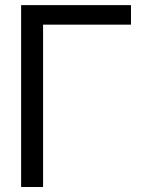

<svg xmlns="http://www.w3.org/2000/svg" viewBox="-20 -748 568 768"><path d="M503.9 -727.5V-649.4H152.3V0H64.5V-727.5Z"/></svg>

Font: Inter Tight
Style: Regular
Weight: 400
Designer: Rasmus Andersson
Foundry: rsms
Version: Version 3.002